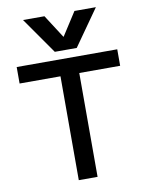

<svg xmlns="http://www.w3.org/2000/svg" viewBox="-105 -1074 880 1147"><g transform="rotate(-10 335.0 -500.0)"><path d="M116 -1000H246L336 -860H338L428 -1000H558L403 -780H270ZM278 0V-630H30V-730H640V-630H392V0Z"/></g></svg>

Font: M PLUS 1 Medium
Style: Regular
Weight: 500
Designer: Coji Morishita
Foundry: UNDERFOREST DESIGN
Version: Version 1.001